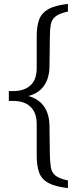

<svg xmlns="http://www.w3.org/2000/svg" viewBox="-20 -760 414 978"><path d="M25 -259V-296H46Q104 -296 135.5 -325.5Q167 -355 167 -413V-576Q167 -627 179.5 -660.5Q192 -694 226.5 -713.5Q261 -733 326 -740V-701Q282 -692 262.5 -676Q243 -660 238.5 -634.5Q234 -609 234 -571L232 -417Q230 -350 194 -310.5Q158 -271 88 -265ZM326 198Q261 191 226.5 172Q192 153 179.5 119Q167 85 167 33V-128Q167 -185 136 -215.5Q105 -246 46 -246H25V-283L88 -277Q156 -271 193 -231.5Q230 -192 232 -123L234 30Q235 66 239 92Q243 118 262 134Q281 150 326 159Z"/></svg>

Font: Piazzolla Thin
Style: Regular
Weight: 400
Version: Version 2.001